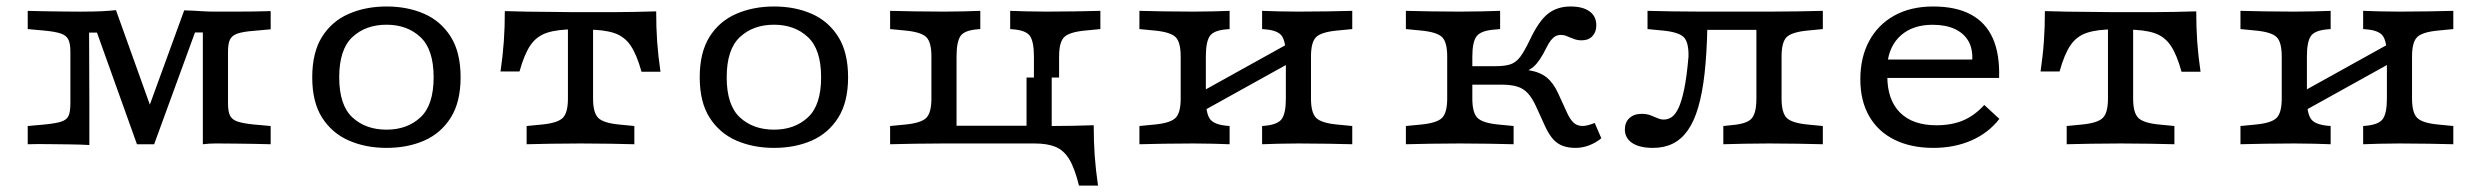

<svg xmlns="http://www.w3.org/2000/svg" viewBox="-20 -447 7688 595"><path d="M256.9 -125.8V2.4Q229.2 0.8 195 0.4Q160.9 0 127.1 -0.4Q93.4 -0.8 65.9 0V-56.5L118.4 -61.2Q152.7 -64.5 169.8 -70.1Q186.9 -75.7 192.5 -88.2Q198.1 -100.8 198.1 -125.8V-287.5Q198.1 -311.1 192.1 -324Q186.2 -336.9 169.1 -342.9Q151.9 -348.9 118.4 -352.1L65.9 -356.9V-413.3Q89.8 -412.5 118.9 -412.1Q148 -411.7 177.1 -411.3Q206.2 -411 230.4 -410.9L233.9 -411Q267.2 -411 293.1 -412.1Q318.9 -413.3 339.4 -415.6L459.4 -80.8L428.6 -79.5L550.8 -414.9Q579.6 -414.1 601.8 -412.5Q624 -411 643.1 -411H654.3Q678.5 -411 707.6 -411Q736.7 -411 766.1 -411.4Q795.6 -411.8 818.8 -412.6V-356.2L766.2 -351.4Q733.5 -349 716 -343Q698.5 -336.9 692.5 -324Q686.6 -311.1 686.6 -287.6V-125.8Q686.6 -102.3 692.5 -89.4Q698.5 -76.4 716 -70.4Q733.5 -64.5 766.2 -61.2L818.8 -56.5V0Q795.6 -0.8 766.1 -1.2Q736.7 -1.6 707.6 -2Q678.5 -2.4 654.3 -2.4H647.6Q628.5 -2.4 608.6 0V-346.3H584.2L457.7 0H404.4L280.5 -346H256.1Z M1177.9 11.3Q1113.3 11.3 1061.2 -11.4Q1009.1 -34.2 978.3 -82.2Q947.6 -130.3 947.6 -207.4Q947.6 -284.5 978 -332.9Q1008.4 -381.4 1060.9 -404.1Q1113.3 -426.9 1177.9 -426.9Q1243.2 -426.9 1294.9 -404.1Q1346.5 -381.4 1377 -332.9Q1407.4 -284.5 1407.4 -207.4Q1407.4 -131 1377 -82.6Q1346.5 -34.2 1294.9 -11.4Q1243.2 11.3 1177.9 11.3ZM1177.9 -45.2Q1241.7 -45.2 1282.7 -83.1Q1323.8 -121 1323.8 -207.4Q1323.8 -294.1 1282.7 -332.2Q1241.7 -370.4 1177.9 -370.4Q1113.2 -370.4 1072.2 -332.2Q1031.2 -294.1 1031.2 -207.4Q1031.2 -121 1072.2 -83.1Q1113.2 -45.2 1177.9 -45.2Z M1778.9 -2.4Q1726.4 -2.4 1687.7 -1.6Q1649 -0.8 1612 0V-56.5L1659.5 -61.1Q1708.2 -65.8 1724.1 -81.8Q1740 -97.7 1740 -141.5V-206.7H1817.9V-141.5Q1817.9 -97.7 1833.8 -81.8Q1849.6 -65.8 1898.4 -61.1L1945.8 -56.5V0Q1908.9 -0.8 1870.2 -1.6Q1831.5 -2.4 1778.9 -2.4ZM1760.8 -356.1Q1707.4 -356.1 1675.2 -345.5Q1643 -334.9 1623.9 -307Q1604.8 -279.1 1589.9 -225.5H1531.1Q1538.2 -274.2 1541.3 -318.6Q1544.5 -363 1544.4 -412.6Q1579 -411.7 1612.8 -410.9Q1646.7 -410.2 1681.3 -410.2L1760.8 -409.3H1797.1H1876.6Q1911.2 -409.3 1945 -410.1Q1978.9 -410.9 2013.5 -411.8Q2013.4 -362.2 2016.5 -317.8Q2019.7 -273.4 2026.8 -224.7H1968Q1953.1 -278.3 1934 -306.2Q1914.9 -334.1 1883.1 -344.7Q1851.3 -355.3 1797.1 -355.3ZM1740 -206.7V-371.4H1817.9V-206.7Z M2378.7 11.3Q2314.1 11.3 2262 -11.4Q2209.9 -34.2 2179.2 -82.2Q2148.4 -130.3 2148.4 -207.4Q2148.4 -284.5 2178.8 -332.9Q2209.2 -381.4 2261.7 -404.1Q2314.1 -426.9 2378.7 -426.9Q2444 -426.9 2495.7 -404.1Q2547.3 -381.4 2577.8 -332.9Q2608.2 -284.5 2608.2 -207.4Q2608.2 -131 2577.8 -82.6Q2547.3 -34.2 2495.7 -11.4Q2444 11.3 2378.7 11.3ZM2378.7 -45.2Q2442.5 -45.2 2483.5 -83.1Q2524.6 -121 2524.6 -207.4Q2524.6 -294.1 2483.5 -332.2Q2442.5 -370.4 2378.7 -370.4Q2314 -370.4 2273 -332.2Q2232 -294.1 2232 -207.4Q2232 -121 2273 -83.1Q2314 -45.2 2378.7 -45.2Z M2905.3 -2.4Q2852.8 -2.4 2814.1 -1.6Q2775.4 -0.8 2738.4 0V-56.5L2785.9 -61.1Q2834.6 -65.8 2850.5 -81.8Q2866.4 -97.7 2866.4 -141.5V-271.9Q2866.4 -316.4 2850.5 -332Q2834.6 -347.6 2785.9 -352.3L2738.4 -356.9V-413.4Q2775.4 -412.6 2814.1 -411.8Q2852.8 -411 2905.3 -411Q2940.9 -411 2967.1 -411.8Q2993.3 -412.6 3017.9 -413.4V-356.9L3008.6 -356.1Q2968.1 -352.9 2956.2 -334.8Q2944.3 -316.7 2944.3 -271.9V-57.3H3230.8L3262.1 -2.4H3070.8Q3047.4 -2.4 3022.3 -2.4Q2997.1 -2.4 2968.4 -2.4Q2939.7 -2.4 2905.3 -2.4ZM3184.1 -206.7V-271.9Q3184.1 -316.7 3172.3 -334.8Q3160.4 -352.9 3119.8 -356.1L3110.5 -356.9V-413.4Q3135.1 -412.6 3161.7 -411.8Q3188.3 -411 3223.1 -411Q3275.7 -411 3314.4 -411.8Q3353.1 -412.6 3390 -413.4V-356.9L3342.5 -352.3Q3293.8 -347.6 3277.9 -332Q3262.1 -316.4 3262.1 -271.9V-206.7ZM3161.2 -2.4V-206.7H3239.2V-2.4ZM3161.2 -2.4 3162 -10.5 3171.4 -56.5H3185.8H3238.5Q3271.6 -56.5 3304.3 -57.2Q3337 -58 3369.4 -58.9Q3369.3 -9.3 3372.4 35.1Q3375.6 79.5 3382.7 128.2H3323.8Q3310.5 74.6 3293.7 46.7Q3276.8 18.8 3251.3 8.2Q3225.8 -2.4 3185.8 -2.4Z M4003.7 -2.4Q3968.9 -2.4 3942.3 -1.6Q3915.7 -0.8 3891.2 0V-56.5L3900.5 -57.3Q3941 -61.2 3952.9 -79.4Q3964.8 -97.5 3964.8 -141.5V-206.7H4042.7V-141.5Q4042.7 -97.7 4058.6 -81.8Q4074.4 -65.8 4123.2 -61.1L4170.6 -56.5V0Q4133.7 -0.8 4095 -1.6Q4056.3 -2.4 4003.7 -2.4ZM3677.9 -2.4Q3625.4 -2.4 3586.7 -1.6Q3548 -0.8 3511 0V-56.5L3558.5 -61.1Q3607.2 -65.8 3623.1 -81.8Q3638.9 -97.7 3638.9 -141.5V-271.9Q3638.9 -316.4 3623.1 -332Q3607.2 -347.6 3558.5 -352.3L3511 -356.9V-413.4Q3548 -412.6 3586.7 -411.8Q3625.4 -411 3677.9 -411Q3713.5 -411 3739.7 -411.8Q3765.9 -412.6 3790.5 -413.4V-356.9L3781.2 -356.1Q3740.7 -352.9 3728.8 -334.8Q3716.9 -316.7 3716.9 -271.9V-141.5Q3716.9 -97.5 3728.8 -79.4Q3740.7 -61.2 3781.2 -57.3L3790.5 -56.5V0Q3765.9 -0.8 3739.7 -1.6Q3713.5 -2.4 3677.9 -2.4ZM3964.8 -206.7V-271.9Q3964.8 -316.7 3952.9 -334.8Q3941 -352.9 3900.5 -356.1L3891.2 -356.9V-413.4Q3915.7 -412.6 3942.3 -411.8Q3968.9 -411 4003.7 -411Q4056.3 -411 4095 -411.8Q4133.7 -412.6 4170.6 -413.4V-356.9L4123.2 -352.3Q4074.4 -347.6 4058.6 -332Q4042.7 -316.4 4042.7 -271.9V-206.7ZM3672.5 -83.2V-145.5L4007.6 -331.5V-269.2Z M4464.8 -206.7V-271.9Q4464.8 -316.4 4448.9 -332Q4433 -347.6 4384.3 -352.3L4336.8 -356.9V-413.4Q4373.8 -412.6 4412.5 -411.8Q4451.2 -411 4503.7 -411Q4542.9 -411 4572.2 -411.8Q4601.6 -412.6 4628.8 -413.4V-356.9L4611.2 -355.3Q4568.5 -352 4555.6 -334.2Q4542.7 -316.4 4542.7 -271.9V-206.7ZM4503.7 -2.4Q4451.2 -2.4 4412.5 -1.6Q4373.8 -0.8 4336.8 0V-56.5L4384.3 -61.1Q4433 -65.8 4448.9 -81.8Q4464.8 -97.7 4464.8 -141.5V-206.7H4542.7V-141.5Q4542.7 -97.7 4558.6 -81.8Q4574.4 -65.8 4623.2 -61.1L4670.6 -56.5V0Q4633.7 -0.8 4595 -1.6Q4556.3 -2.4 4503.7 -2.4ZM4862.5 11.3Q4839.6 11.3 4822.3 4.7Q4805 -1.9 4792.4 -16.4Q4779.8 -30.9 4768.9 -54.2L4741.7 -113.9Q4728.9 -142.6 4715 -157.7Q4701.2 -172.8 4681.9 -178.7Q4662.5 -184.7 4631.5 -184.7H4524.1V-241.9H4613.4Q4643.5 -241.9 4660.6 -247.6Q4677.8 -253.2 4691.1 -270.8Q4704.3 -288.5 4721.1 -323.7Q4748.8 -382.3 4777.3 -404.6Q4805.8 -426.9 4847.2 -426.9Q4885.2 -426.9 4906.1 -411.6Q4926.9 -396.4 4926.9 -368.5Q4926.9 -347.8 4914.8 -334.9Q4902.6 -322 4881.1 -322Q4870.2 -322 4861.9 -324.7Q4853.6 -327.3 4846.6 -330.4Q4839.6 -333.5 4832.7 -336.2Q4825.7 -338.8 4816.8 -338.8Q4808 -338.8 4800.5 -334.8Q4793 -330.8 4786.2 -322.2Q4779.5 -313.6 4772.8 -300.2Q4751.7 -256.8 4732.4 -240.2Q4713.2 -223.6 4678.1 -216.9L4627.5 -231.2Q4683.1 -235 4717.8 -229.4Q4752.4 -223.8 4773.4 -206.7Q4794.3 -189.5 4808.8 -157.5L4836.1 -97.8Q4846.4 -75.5 4857.3 -66.1Q4868.1 -56.6 4884.9 -56.6Q4898 -56.6 4922 -65.9L4942.4 -18.5Q4925.9 -4.8 4905 3.3Q4884 11.3 4862.5 11.3Z M5462 -2.4Q5417.7 -2.4 5384.6 -1.6Q5351.5 -0.8 5320.5 0V-56.5L5350 -59.6Q5395 -63.6 5409 -80.7Q5423 -97.7 5423 -141.5V-206.7H5501V-141.5Q5501 -97.7 5516.8 -81.8Q5532.7 -65.8 5581.5 -61.1L5628.9 -56.5V0Q5592 -0.8 5553.3 -1.6Q5514.6 -2.4 5462 -2.4ZM5102.5 11.3Q5061.1 11.3 5038.2 -3.8Q5015.4 -19 5015.4 -46Q5015.4 -68 5029.6 -81.1Q5043.8 -94.2 5067.4 -94.2Q5082.9 -94.2 5094.3 -89.9Q5105.7 -85.7 5115.9 -81.1Q5126.1 -76.5 5136.1 -76.5Q5148.4 -76.5 5159.7 -83.6Q5171 -90.7 5180.9 -110.7Q5190.8 -130.8 5199 -169.6Q5207.2 -208.4 5212.6 -271.9Q5213.5 -316.4 5197.7 -332Q5181.8 -347.6 5133.1 -352.3L5085.6 -356.9L5085.6 -413.4Q5122.6 -412.6 5161.2 -411.8Q5199.9 -411 5252.5 -411H5254.8H5461.2H5462Q5514.6 -411 5553.3 -411.8Q5592 -412.6 5628.9 -413.4V-356.9L5581.5 -352.3Q5532.7 -347.6 5516.8 -332Q5501 -316.4 5501 -271.9V-206.7H5423V-367.9L5438 -354.5H5255.6L5271 -362.6Q5269.3 -281.5 5262.5 -220Q5255.6 -158.5 5242.7 -114.5Q5229.9 -70.5 5210.2 -42.8Q5190.5 -15.1 5163.9 -1.9Q5137.2 11.3 5102.5 11.3Z M5971.3 11.3Q5902.4 11.3 5851.3 -13.8Q5800.3 -38.9 5772.7 -86.6Q5745.1 -134.3 5745.1 -201.3Q5745.1 -269.1 5772.4 -319.8Q5799.6 -370.5 5850.4 -398.7Q5901.1 -426.9 5970.9 -426.9Q6041.2 -426.9 6087.4 -402.2Q6133.6 -377.5 6155.6 -328.4Q6177.5 -279.3 6175.1 -205.4H5794.1L5793.2 -262.6H6092Q6093.5 -297.2 6079.3 -320.9Q6065.1 -344.6 6037.3 -357.4Q6009.4 -370.2 5969.3 -370.2Q5908.7 -370.2 5871.7 -338.2Q5834.7 -306.1 5828.6 -248.5L5831.1 -245.8Q5830.3 -240.1 5829.5 -230.7Q5828.7 -221.4 5828.7 -211Q5828.7 -137.4 5868.1 -98.1Q5907.4 -58.8 5980.9 -58.8Q6028.1 -58.8 6063.5 -73.7Q6098.9 -88.7 6129.2 -121.7L6176 -78.6Q6142 -34.8 6089.3 -11.8Q6036.6 11.3 5971.3 11.3Z M6551.5 -2.4Q6499 -2.4 6460.3 -1.6Q6421.6 -0.8 6384.6 0V-56.5L6432.1 -61.1Q6480.8 -65.8 6496.7 -81.8Q6512.5 -97.7 6512.5 -141.5V-206.7H6590.5V-141.5Q6590.5 -97.7 6606.4 -81.8Q6622.2 -65.8 6671 -61.1L6718.4 -56.5V0Q6681.5 -0.8 6642.8 -1.6Q6604.1 -2.4 6551.5 -2.4ZM6533.4 -356.1Q6480 -356.1 6447.7 -345.5Q6415.5 -334.9 6396.5 -307Q6377.4 -279.1 6362.5 -225.5H6303.6Q6310.8 -274.2 6313.9 -318.6Q6317.1 -363 6317 -412.6Q6351.6 -411.7 6385.4 -410.9Q6419.2 -410.2 6453.9 -410.2L6533.4 -409.3H6569.7H6649.2Q6683.8 -409.3 6717.6 -410.1Q6751.4 -410.9 6786.1 -411.8Q6786 -362.2 6789.1 -317.8Q6792.3 -273.4 6799.4 -224.7H6740.5Q6725.7 -278.3 6706.6 -306.2Q6687.5 -334.1 6655.7 -344.7Q6623.8 -355.3 6569.7 -355.3ZM6512.5 -206.7V-371.4H6590.5V-206.7Z M7415.8 -2.4Q7381 -2.4 7354.4 -1.6Q7327.8 -0.8 7303.3 0V-56.5L7312.6 -57.3Q7353.1 -61.2 7365 -79.4Q7376.9 -97.5 7376.9 -141.5V-206.7H7454.8V-141.5Q7454.8 -97.7 7470.7 -81.8Q7486.5 -65.8 7535.3 -61.1L7582.7 -56.5V0Q7545.8 -0.8 7507.1 -1.6Q7468.4 -2.4 7415.8 -2.4ZM7090 -2.4Q7037.5 -2.4 6998.8 -1.6Q6960.1 -0.8 6923.1 0V-56.5L6970.6 -61.1Q7019.3 -65.8 7035.2 -81.8Q7051 -97.7 7051 -141.5V-271.9Q7051 -316.4 7035.2 -332Q7019.3 -347.6 6970.6 -352.3L6923.1 -356.9V-413.4Q6960.1 -412.6 6998.8 -411.8Q7037.5 -411 7090 -411Q7125.6 -411 7151.8 -411.8Q7178 -412.6 7202.6 -413.4V-356.9L7193.3 -356.1Q7152.8 -352.9 7140.9 -334.8Q7129 -316.7 7129 -271.9V-141.5Q7129 -97.5 7140.9 -79.4Q7152.8 -61.2 7193.3 -57.3L7202.6 -56.5V0Q7178 -0.8 7151.8 -1.6Q7125.6 -2.4 7090 -2.4ZM7376.9 -206.7V-271.9Q7376.9 -316.7 7365 -334.8Q7353.1 -352.9 7312.6 -356.1L7303.3 -356.9V-413.4Q7327.8 -412.6 7354.4 -411.8Q7381 -411 7415.8 -411Q7468.4 -411 7507.1 -411.8Q7545.8 -412.6 7582.7 -413.4V-356.9L7535.3 -352.3Q7486.5 -347.6 7470.7 -332Q7454.8 -316.4 7454.8 -271.9V-206.7ZM7084.6 -83.2V-145.5L7419.7 -331.5V-269.2Z"/></svg>

Font: Playfair 5pt SemiExpanded Light
Style: Regular
Weight: 300
Width: 6
Designer: Claus Eggers Sørensen
Foundry: Claus Eggers Sørensen
Version: Version 2.203